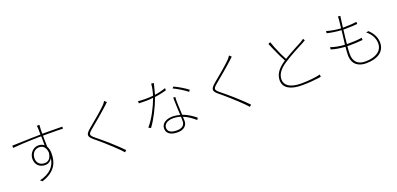

<svg xmlns="http://www.w3.org/2000/svg" viewBox="12 -1814 5976 2890"><g transform="rotate(-20 3000.0 -369.5)"><path d="M626 -312C626 -359 618 -399 599 -430C598 -465 597 -512 596 -561V-572C596 -584 596 -597 596 -609H652C793 -609 866 -608 915 -605V-637C877 -637 788 -639 651 -639H596V-657C596 -690 596 -719 598 -738C598 -747 600 -774 601 -780H560C561 -776 564 -751 564 -738C565 -718 566 -680 566 -637C564 -637 563 -637 561 -637H550H539C535 -637 531 -637 528 -637L517 -636C498 -636 480 -636 461 -635H450H439C312 -632 190 -628 110 -625L111 -589C161 -593 218 -597 279 -601H289C304 -602 320 -603 335 -603L345 -604C351 -604 356 -604 361 -604L371 -605H382C399 -606 417 -606 434 -607H450H460C469 -608 478 -608 486 -608H497C498 -608 500 -608 502 -608L512 -609C531 -609 549 -609 567 -609L568 -598C569 -554 569 -510 569 -481V-464C546 -484 516 -495 477 -495C395 -495 326 -419 326 -334C326 -238 389 -181 480 -181C526 -181 567 -205 592 -252C575 -125 496 -34 324 8L354 34C575 -36 626 -172 626 -312ZM359 -334C359 -411 413 -465 479 -465C537 -465 582 -432 592 -343C585 -263 550 -211 480 -211C415 -211 366 -248 359 -317V-332V-334ZM359 -328V-332V-322Z M1699 24C1654 -24 1599 -75 1544 -125L1536 -132C1531 -137 1526 -142 1521 -146L1513 -153C1509 -157 1505 -160 1501 -164L1493 -171C1432 -224 1373 -274 1324 -313C1249 -374 1253 -391 1320 -449C1360 -482 1418 -530 1475 -578L1483 -585C1537 -631 1589 -676 1623 -708C1633 -717 1662 -745 1673 -755L1639 -785C1632 -772 1613 -747 1602 -735C1570 -702 1519 -657 1466 -611L1458 -604C1399 -554 1338 -505 1301 -473C1221 -404 1206 -370 1296 -297C1334 -267 1380 -227 1428 -185L1436 -178C1505 -117 1574 -52 1621 -5C1640 14 1657 33 1671 49L1699 24Z M2380 -579C2420 -584 2459 -591 2497 -600L2506 -602C2522 -606 2538 -609 2553 -614L2562 -616C2564 -616 2566 -617 2567 -617V-653C2503 -631 2445 -617 2390 -610C2407 -667 2424 -743 2435 -783L2394 -788C2391 -732 2375 -661 2358 -607C2315 -602 2278 -601 2243 -601H2229C2180 -601 2148 -603 2117 -607L2119 -572C2151 -571 2194 -570 2228 -570C2269 -570 2306 -572 2348 -577C2302 -449 2213 -276 2127 -180L2163 -160C2242 -264 2329 -437 2380 -579ZM2909 -502C2866 -537 2764 -601 2691 -633L2673 -609C2737 -579 2838 -519 2888 -476L2909 -502ZM2675 -87C2675 -106 2672 -130 2672 -156C2746 -127 2807 -80 2858 -36L2878 -66C2825 -109 2759 -158 2672 -187C2670 -260 2665 -342 2664 -389C2663 -417 2664 -437 2666 -476H2633C2633 -438 2635 -393 2637 -347V-337C2637 -335 2638 -333 2638 -331V-316C2640 -274 2642 -233 2644 -195C2605 -206 2567 -213 2520 -213C2434 -213 2345 -172 2345 -85C2345 4 2424 38 2520 38C2625 38 2675 -20 2675 -87ZM2376 -86C2376 -143 2433 -185 2522 -185C2567 -185 2606 -179 2645 -166C2645 -140 2646 -115 2646 -95C2646 -42 2616 7 2518 7C2417 7 2376 -30 2376 -86Z M3699 24C3654 -24 3599 -75 3544 -125L3536 -132C3531 -137 3526 -142 3521 -146L3513 -153C3509 -157 3505 -160 3501 -164L3493 -171C3432 -224 3373 -274 3324 -313C3249 -374 3253 -391 3320 -449C3360 -482 3418 -530 3475 -578L3483 -585C3537 -631 3589 -676 3623 -708C3633 -717 3662 -745 3673 -755L3639 -785C3632 -772 3613 -747 3602 -735C3570 -702 3519 -657 3466 -611L3458 -604C3399 -554 3338 -505 3301 -473C3221 -404 3206 -370 3296 -297C3334 -267 3380 -227 3428 -185L3436 -178C3505 -117 3574 -52 3621 -5C3640 14 3657 33 3671 49L3699 24Z M4827 -11V-49C4760 -30 4633 -17 4518 -17C4341 -17 4258 -81 4258 -175C4258 -257 4311 -330 4414 -397C4518 -467 4663 -540 4736 -579C4758 -591 4776 -601 4790 -610L4772 -640C4756 -627 4741 -617 4721 -605C4659 -571 4534 -509 4429 -443C4398 -498 4363 -575 4330 -656L4326 -666C4323 -674 4320 -683 4316 -691L4313 -701C4306 -718 4300 -734 4294 -751L4290 -761L4256 -745C4263 -729 4270 -713 4277 -697L4281 -687C4282 -685 4282 -684 4283 -682L4287 -672L4292 -662C4294 -657 4296 -652 4298 -647L4305 -633C4339 -554 4375 -478 4405 -427C4401 -424 4399 -423 4396 -421C4279 -343 4228 -262 4228 -172C4228 -44 4345 13 4521 13C4619 13 4719 5 4788 -5L4795 -6C4807 -7 4818 -9 4827 -11Z M5844 -188C5844 -274 5808 -344 5737 -412L5698 -405C5780 -342 5813 -257 5813 -190C5813 -65 5703 2 5539 2C5411 2 5355 -71 5355 -182C5355 -214 5357 -257 5362 -308C5372 -307 5381 -307 5391 -307H5400C5430 -307 5459 -307 5487 -309H5497C5532 -311 5568 -313 5608 -317V-353C5534 -341 5473 -339 5400 -339H5366C5367 -351 5369 -364 5370 -377L5371 -387C5372 -397 5373 -407 5374 -417L5375 -427L5376 -437C5381 -479 5386 -521 5391 -562H5408C5456 -562 5498 -563 5539 -565L5548 -566C5550 -566 5551 -566 5553 -566L5562 -567C5579 -568 5597 -569 5615 -571V-605C5550 -596 5486 -592 5412 -592H5394C5402 -641 5407 -685 5411 -720C5411 -738 5416 -755 5420 -772L5379 -776C5381 -762 5381 -744 5379 -721C5376 -686 5371 -641 5365 -592C5292 -596 5206 -610 5138 -631L5135 -597C5203 -580 5290 -568 5362 -564C5359 -539 5356 -513 5353 -486L5351 -472C5351 -468 5350 -465 5350 -462L5349 -452C5344 -414 5339 -376 5335 -340C5260 -344 5178 -358 5111 -382L5109 -347C5179 -324 5259 -314 5332 -309C5327 -257 5323 -211 5323 -179C5323 -20 5428 32 5541 32C5718 32 5844 -41 5844 -188Z"/></g></svg>

Font: Glow Sans SC Normal ExtraLight
Style: Regular
Weight: 200
Designer: Ryoko NISHIZUKA (kana, bopomofo & ideographs); Paul D. Hunt (Latin, Greek & Cyrillic); Sandoll Communications, Soo-young
Version: Version 0.93